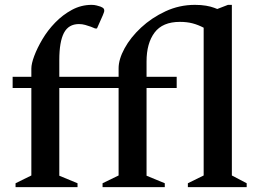

<svg xmlns="http://www.w3.org/2000/svg" viewBox="-20 -770 1070 790"><path d="M44 0V-16L109 -48V-408H32V-454H109V-488Q109 -508 121 -540Q133 -572 154.5 -608.5Q176 -645 207 -677Q238 -709 276 -729.5Q314 -750 357 -750Q368 -750 377.5 -747.5Q387 -745 393 -743Q403 -739 406 -735.5Q409 -732 409 -726Q409 -722 407 -717.5Q405 -713 403 -707L379 -653H371L354 -660Q343 -664 330.5 -667.5Q318 -671 305 -671Q262 -671 243 -634.5Q224 -598 224 -523V-454H468V-489Q468 -526 492.5 -571Q517 -616 560.5 -656.5Q604 -697 661 -723.5Q718 -750 782 -750Q808 -750 828 -746.5Q848 -743 861 -738Q869 -735 874 -733L918 -750H934V-48L995 -16V0H753V-16L818 -48V-656Q795 -668 772 -674Q749 -680 720 -680Q649 -680 616 -636Q583 -592 583 -517V-454H707V-408H583V-47L658 -16V0H402V-16L468 -48V-408H224V-47L299 -16V0Z"/></svg>

Font: Spectral SemiBold
Style: Regular
Weight: 600
Designer: Jean-Baptiste Levee
Foundry: Production Type
Version: Version 2.001